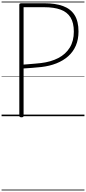

<svg xmlns="http://www.w3.org/2000/svg" viewBox="-20 -1468 1087 2426"><path d="M251 14Q224 14 224 -5V-1408Q224 -1418 231 -1422.5Q238 -1427 252 -1427H538Q680 -1427 776.5 -1391.5Q873 -1356 922.5 -1277.5Q972 -1199 972 -1070Q972 -970 938.5 -892Q905 -814 842.5 -758Q780 -702 693 -667.5Q606 -633 500 -621Q441 -615 386 -610.5Q331 -606 278 -603V-5Q278 5 272 9.5Q266 14 251 14ZM278 -652Q311 -655 349 -657.5Q387 -660 425.5 -664Q464 -668 497 -671Q623 -686 716.5 -734.5Q810 -783 861.5 -866.5Q913 -950 913 -1068Q913 -1180 871 -1248Q829 -1316 745.5 -1346.5Q662 -1377 538 -1377H278ZM0 928H1047V938H0ZM0 -20H1047V0H0ZM0 -505H1047V-500H0ZM0 -1448H1047V-1438H0Z"/></svg>

Font: Playwrite ID Guides
Style: Regular
Weight: 400
Designer: Veronika Burian, José Scaglione
Foundry: TypeTogether
Version: Version 1.003